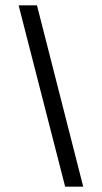

<svg xmlns="http://www.w3.org/2000/svg" viewBox="-20 -702 384 722"><path d="M293 0H225L50 -682H119Z"/></svg>

Font: Montagu Slab 16pt
Style: Regular
Weight: 400
Designer: Florian Karsten
Foundry: Florian Karsten
Version: Version 1.000; ttfautohint (v1.8.3)